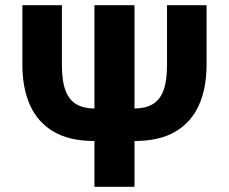

<svg xmlns="http://www.w3.org/2000/svg" viewBox="-20 -718 880 738"><path d="M343 0V-176Q247 -176 186 -212Q125 -248 95.5 -313.5Q66 -379 66 -469.4V-698H218V-469Q218 -406.2 232 -369.6Q246 -333 274 -317Q302 -301 343 -301V-698H497V-301Q538 -301 566 -317Q594 -333 608 -369.6Q622 -406.2 622 -469V-698H774V-469.4Q774 -379 744.5 -313.5Q715 -248 654 -212Q593 -176 497 -176V0Z"/></svg>

Font: IBM Plex Sans Var
Style: Regular
Weight: 400
Designer: Mike Abbink, Paul van der Laan, Pieter van Rosmalen
Foundry: Bold Monday
Version: Version 3.000